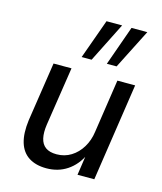

<svg xmlns="http://www.w3.org/2000/svg" viewBox="-116 -856 801 950"><g transform="rotate(15 285.0 -381.0)"><path d="M211 9Q157 9 121 -14Q85 -37 71 -83Q57 -129 66 -198L112 -501H204L158 -200Q152 -159 158.5 -130Q165 -101 185.5 -86Q206 -71 242 -71Q283 -71 316 -91.5Q349 -112 370.5 -147.5Q392 -183 398 -227L439 -501H530L455 0H369L385 -109H390Q363 -52 317 -21.5Q271 9 211 9ZM367 -568 439 -771H520L417 -568ZM238 -568 311 -771H391L289 -568Z"/></g></svg>

Font: Nunitoga
Style: Medium Italic
Weight: 500
Italic angle: -9°
Designer: Vernon Adams
Foundry: Vernon Adams
Version: Version 1.0